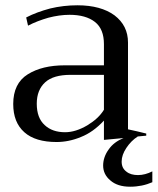

<svg xmlns="http://www.w3.org/2000/svg" viewBox="-20 -527 596 726"><path d="M556 121C538 130 520 135 502 135C484 135 469 131 458 122C446 113 440 101 440 84C440 67 446 50 458 32C470 14 484 0 501 -11C501 -11 533 -14 533 -14C533 -14 533 -22 533 -22C510 -28 487 -33 464 -38C464 -38 464 -366 464 -366C464 -409 447 -443 413 -469C379 -494 332 -507 273 -507C238 -507 203 -503 170 -495C136 -486 106 -475 79 -461C79 -461 86 -430 86 -430C109 -442 135 -452 163 -460C190 -467 217 -471 243 -471C284 -471 316 -462 339 -444C362 -426 373 -398 373 -360C373 -360 373 -280 373 -280C373 -280 225 -280 225 -280C168 -280 122 -269 85 -246C48 -223 30 -185 30 -134C30 -87 44 -52 72 -27C100 -2 141 10 194 10C224 10 255 4 286 -9C317 -21 346 -42 373 -71C373 -71 373 2 373 2C373 2 447 -5 447 -5C423 5 404 19 391 38C377 57 370 78 370 99C370 121 379 140 397 155C415 171 440 179 472 179C503 179 531 173 556 162C556 162 556 121 556 121ZM373 -244C373 -244 373 -112 373 -112C359 -89 338 -70 310 -53C281 -36 253 -27 226 -27C194 -27 168 -36 149 -54C129 -72 119 -99 119 -135C119 -170 130 -197 151 -216C172 -235 204 -244 247 -244C247 -244 373 -244 373 -244Z"/></svg>

Font: BUSH 25 TRIRONG 0515 A
Style: Regular
Weight: 400
Designer: Katatrad Team
Foundry: CadsonDemak